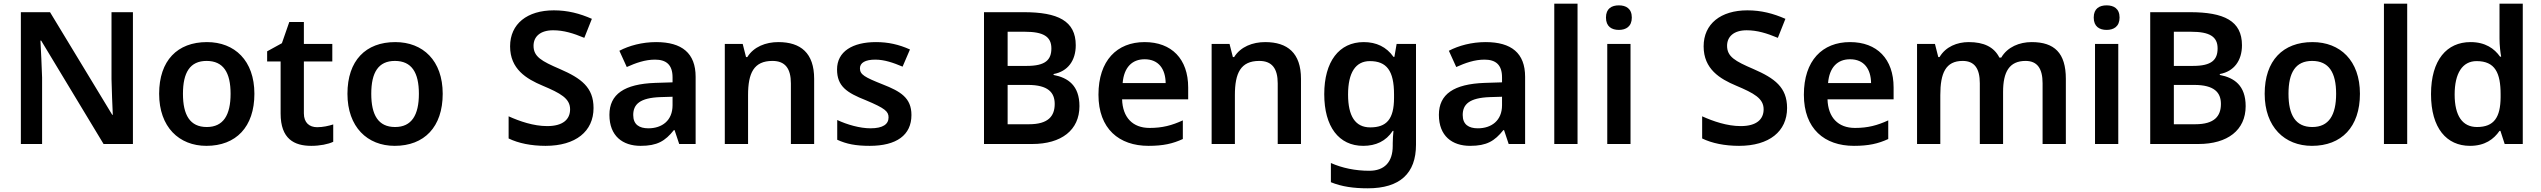

<svg xmlns="http://www.w3.org/2000/svg" viewBox="-20 -780 13765 1040"><path d="M700 0V-714H584V-351C585 -286 589 -211 591 -158H588L251 -714H93V0H208V-360C206 -430 202 -500 199 -560H203L541 0Z M1358 -272C1358 -452 1251 -552 1101 -552C941 -552 842 -452 842 -272C842 -92 950 10 1098 10C1258 10 1358 -92 1358 -272ZM971 -272C971 -387 1009 -450 1099 -450C1190 -450 1229 -387 1229 -272C1229 -157 1190 -92 1100 -92C1009 -92 971 -157 971 -272Z M1698 -91C1656 -91 1626 -115 1626 -166V-447H1780V-542H1626V-661H1547L1507 -546L1427 -502V-447H1500V-165C1500 -28 1573 10 1666 10C1713 10 1758 1 1785 -12V-106C1760 -98 1729 -91 1698 -91Z M2378 -272C2378 -452 2271 -552 2121 -552C1961 -552 1862 -452 1862 -272C1862 -92 1970 10 2118 10C2278 10 2378 -92 2378 -272ZM1991 -272C1991 -387 2029 -450 2119 -450C2210 -450 2249 -387 2249 -272C2249 -157 2210 -92 2120 -92C2029 -92 1991 -157 1991 -272Z M3195 -195C3195 -307 3128 -356 3013 -406C2913 -449 2870 -473 2870 -532C2870 -582 2907 -616 2976 -616C3033 -616 3085 -600 3145 -575L3186 -678C3120 -707 3055 -724 2980 -724C2836 -724 2743 -651 2743 -529C2743 -406 2831 -353 2919 -316C3016 -275 3068 -247 3068 -188C3068 -134 3030 -97 2944 -97C2870 -97 2795 -123 2735 -150V-30C2788 -4 2858 10 2935 10C3098 10 3195 -68 3195 -195Z M3534 -552C3459 -552 3388 -533 3335 -505L3375 -417C3424 -439 3474 -457 3528 -457C3588 -457 3623 -430 3623 -361V-334L3529 -331C3362 -325 3281 -270 3281 -158C3281 -43 3353 10 3450 10C3540 10 3583 -16 3630 -75H3634L3659 0H3748V-364C3748 -492 3674 -552 3534 -552ZM3557 -254 3623 -256V-210C3623 -127 3566 -85 3492 -85C3443 -85 3410 -105 3410 -157C3410 -215 3446 -250 3557 -254Z M4196 -552C4128 -552 4063 -527 4028 -471H4021L4003 -542H3906V0H4032V-265C4032 -384 4063 -450 4164 -450C4233 -450 4264 -409 4264 -328V0H4390V-353C4390 -493 4317 -552 4196 -552Z M4917 -157C4917 -250 4858 -285 4761 -323C4663 -362 4638 -376 4638 -410C4638 -440 4667 -457 4721 -457C4771 -457 4819 -440 4869 -419L4909 -512C4849 -539 4791 -552 4725 -552C4598 -552 4514 -501 4514 -404C4514 -313 4566 -278 4670 -237C4775 -193 4793 -176 4793 -144C4793 -108 4764 -85 4695 -85C4638 -85 4568 -105 4515 -130V-23C4565 0 4615 10 4691 10C4836 10 4917 -48 4917 -157Z M5525 -714H5310V0H5571C5729 0 5827 -75 5827 -205C5827 -317 5765 -359 5687 -374V-379C5764 -393 5807 -452 5807 -535C5807 -667 5710 -714 5525 -714ZM5542 -423H5438V-608H5532C5631 -608 5675 -582 5675 -518C5675 -456 5643 -423 5542 -423ZM5438 -320H5548C5657 -320 5693 -279 5693 -217C5693 -151 5658 -107 5554 -107H5438Z M6180 -552C6030 -552 5930 -452 5930 -267C5930 -82 6042 10 6201 10C6281 10 6333 -2 6387 -27V-128C6328 -101 6277 -87 6207 -87C6115 -87 6061 -144 6058 -242H6416V-306C6416 -461 6326 -552 6180 -552ZM6180 -459C6257 -459 6293 -405 6294 -330H6061C6068 -415 6112 -459 6180 -459Z M6833 -552C6765 -552 6700 -527 6665 -471H6658L6640 -542H6543V0H6669V-265C6669 -384 6700 -450 6801 -450C6870 -450 6901 -409 6901 -328V0H7027V-353C7027 -493 6954 -552 6833 -552Z M7367 -552C7233 -552 7153 -446 7153 -270C7153 -94 7232 10 7364 10C7432 10 7487 -15 7524 -71H7528C7526 -55 7524 -24 7524 -4V10C7524 98 7479 145 7397 145C7321 145 7250 130 7189 103V207C7248 231 7312 240 7389 240C7563 240 7650 159 7650 4V-542H7545L7533 -472H7528C7490 -526 7435 -552 7367 -552ZM7400 -449C7491 -449 7531 -397 7531 -269V-250C7531 -134 7490 -90 7402 -90C7321 -90 7282 -151 7282 -268C7282 -387 7323 -449 7400 -449Z M8027 -552C7952 -552 7881 -533 7828 -505L7868 -417C7917 -439 7967 -457 8021 -457C8081 -457 8116 -430 8116 -361V-334L8022 -331C7855 -325 7774 -270 7774 -158C7774 -43 7846 10 7943 10C8033 10 8076 -16 8123 -75H8127L8152 0H8241V-364C8241 -492 8167 -552 8027 -552ZM8050 -254 8116 -256V-210C8116 -127 8059 -85 7985 -85C7936 -85 7903 -105 7903 -157C7903 -215 7939 -250 8050 -254Z M8525 0V-760H8399V0Z M8749 -751C8710 -751 8679 -734 8679 -685C8679 -636 8710 -618 8749 -618C8787 -618 8819 -636 8819 -685C8819 -734 8787 -751 8749 -751ZM8812 -542H8686V0H8812Z M9660 -195C9660 -307 9593 -356 9478 -406C9378 -449 9335 -473 9335 -532C9335 -582 9372 -616 9441 -616C9498 -616 9550 -600 9610 -575L9651 -678C9585 -707 9520 -724 9445 -724C9301 -724 9208 -651 9208 -529C9208 -406 9296 -353 9384 -316C9481 -275 9533 -247 9533 -188C9533 -134 9495 -97 9409 -97C9335 -97 9260 -123 9200 -150V-30C9253 -4 9323 10 9400 10C9563 10 9660 -68 9660 -195Z M10001 -552C9851 -552 9751 -452 9751 -267C9751 -82 9863 10 10022 10C10102 10 10154 -2 10208 -27V-128C10149 -101 10098 -87 10028 -87C9936 -87 9882 -144 9879 -242H10237V-306C10237 -461 10147 -552 10001 -552ZM10001 -459C10078 -459 10114 -405 10115 -330H9882C9889 -415 9933 -459 10001 -459Z M10985 -552C10919 -552 10854 -526 10820 -468H10810C10781 -526 10725 -552 10644 -552C10581 -552 10519 -527 10486 -471H10479L10461 -542H10364V0H10490V-265C10490 -384 10519 -450 10611 -450C10675 -450 10704 -409 10704 -329V0H10830V-282C10830 -391 10864 -450 10952 -450C11015 -450 11044 -409 11044 -329V0H11170V-353C11170 -493 11108 -552 10985 -552Z M11391 -751C11352 -751 11321 -734 11321 -685C11321 -636 11352 -618 11391 -618C11429 -618 11461 -636 11461 -685C11461 -734 11429 -751 11391 -751ZM11454 -542H11328V0H11454Z M11842 -714H11627V0H11888C12046 0 12144 -75 12144 -205C12144 -317 12082 -359 12004 -374V-379C12081 -393 12124 -452 12124 -535C12124 -667 12027 -714 11842 -714ZM11859 -423H11755V-608H11849C11948 -608 11992 -582 11992 -518C11992 -456 11960 -423 11859 -423ZM11755 -320H11865C11974 -320 12010 -279 12010 -217C12010 -151 11975 -107 11871 -107H11755Z M12763 -272C12763 -452 12656 -552 12506 -552C12346 -552 12247 -452 12247 -272C12247 -92 12355 10 12503 10C12663 10 12763 -92 12763 -272ZM12376 -272C12376 -387 12414 -450 12504 -450C12595 -450 12634 -387 12634 -272C12634 -157 12595 -92 12505 -92C12414 -92 12376 -157 12376 -272Z M13019 0V-760H12893V0Z M13359 10C13440 10 13488 -26 13519 -71H13524L13547 0H13645V-760H13519V-570C13519 -536 13524 -492 13528 -473H13522C13491 -517 13442 -552 13362 -552C13234 -552 13148 -456 13148 -270C13148 -85 13233 10 13359 10ZM13397 -92C13318 -92 13276 -153 13276 -268C13276 -383 13318 -449 13395 -449C13495 -449 13525 -385 13525 -269V-253C13524 -145 13490 -92 13397 -92Z"/></svg>

Font: Noto Sans Bengali SemiBold
Style: Regular
Weight: 600
Designer: Jelle Bosma - Monotype Design Team
Foundry: Monotype Imaging Inc.
Version: Version 2.003